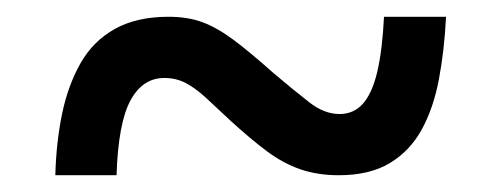

<svg xmlns="http://www.w3.org/2000/svg" viewBox="-20 -471 599 229"><path d="M46 -262Q47 -301 54 -335Q61 -369 76 -395.5Q91 -422 117 -436.5Q143 -451 181 -451Q204 -451 221.5 -444.5Q239 -438 258.5 -423.5Q278 -409 306 -384Q332 -362 349.5 -348.5Q367 -335 385 -335Q402 -335 413 -347.5Q424 -360 430 -385.5Q436 -411 438 -451H512Q510 -411 503.5 -376.5Q497 -342 483 -316.5Q469 -291 445 -276.5Q421 -262 384 -262Q359 -262 338.5 -269Q318 -276 298.5 -290.5Q279 -305 255 -327Q238 -343 225.5 -354.5Q213 -366 201.5 -372Q190 -378 176 -378Q150 -378 135.5 -351Q121 -324 119 -262Z"/></svg>

Font: Noto Serif Kannada
Style: Bold
Weight: 700
Version: Version 2.003